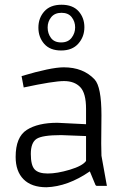

<svg xmlns="http://www.w3.org/2000/svg" viewBox="-20 -785 526 810"><path d="M408 -299 407 -180Q407 -152 408 -128L430 -6L431 -1H387L383 -4L359 -62Q266 2 176 5Q113 5 79.5 -28.5Q46 -62 46 -123Q46 -207 93 -237Q140 -267 222 -267Q232 -267 343 -261V-326Q343 -392 318.5 -417.5Q294 -443 250 -443Q206 -443 80 -416L71 -464Q195 -501 249 -501Q331 -501 379 -450Q408 -419 408 -299ZM343 -211 238 -215Q158 -215 134 -199Q110 -183 110 -135.5Q110 -88 126 -70.5Q142 -53 181.5 -53Q221 -53 274.5 -69Q328 -85 343 -106ZM311.5 -737.5Q336 -710 336 -670Q336 -630 310.5 -601Q285 -572 238 -572Q191 -572 166.5 -600Q142 -628 142 -668.5Q142 -709 167 -737Q192 -765 239.5 -765Q287 -765 311.5 -737.5ZM238 -606Q267 -606 282 -625.5Q297 -645 297 -669.5Q297 -694 282.5 -712.5Q268 -731 239.5 -731Q211 -731 196 -712.5Q181 -694 181 -669Q181 -644 195 -625Q209 -606 238 -606Z"/></svg>

Font: Gafata
Style: Regular
Weight: 400
Designer: Lautaro Hourcade
Foundry: Lautaro Hourcade
Version: Version 4.002; ttfautohint (v0.94.20-1c74) -l 7 -r 28 -G 0 -